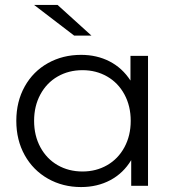

<svg xmlns="http://www.w3.org/2000/svg" viewBox="-20 -752 718 777"><path d="M579 -526V0H511V-104Q479 -51 426.5 -23Q374 5 308 5Q234 5 174 -29Q114 -63 80 -124Q46 -185 46 -263Q46 -341 80 -402Q114 -463 174 -496.5Q234 -530 308 -530Q372 -530 423.5 -503.5Q475 -477 508 -426V-526ZM509 -263Q509 -323 483.5 -370Q458 -417 413.5 -442.5Q369 -468 314 -468Q258 -468 213.5 -442.5Q169 -417 143.5 -370Q118 -323 118 -263Q118 -203 143.5 -156Q169 -109 213.5 -83.5Q258 -58 314 -58Q369 -58 413.5 -83.5Q458 -109 483.5 -156Q509 -203 509 -263ZM118 -732H213L350 -608H280Z"/></svg>

Font: Idrija
Style: Regular
Weight: 400
Designer: Julieta Ulanovsky
Foundry: Julieta Ulanovsky
Version: Version 7.200